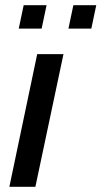

<svg xmlns="http://www.w3.org/2000/svg" viewBox="-20 -718 390 738"><path d="M16 0 123 -510H224L116 0ZM243 -608 262 -698H350L331 -608ZM52 -608 71 -698H159L140 -608Z"/></svg>

Font: Saira SemiCondensed Medium
Style: Italic
Weight: 500
Width: 4
Italic angle: -12°
Designer: Hector Gatti with collaboration of the Omnibus-Type team
Foundry: Omnibus-Type
Version: Version 1.101